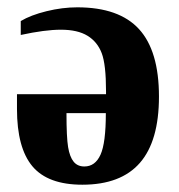

<svg xmlns="http://www.w3.org/2000/svg" viewBox="-20 -490 484 519"><path d="M202.6 9.3Q109.4 9.3 67.6 -40.5Q25.9 -90.3 25.9 -195.3V-235.4H266.6V-243.2Q266.6 -315.9 254.9 -346.4Q243.2 -377 216.6 -393.3Q189.9 -409.7 144.5 -409.7Q101.6 -409.7 36.1 -395.5V-433.1Q63 -449.2 105.7 -459.7Q148.4 -470.2 189 -470.2Q301.8 -470.2 355.7 -411.4Q409.7 -352.5 409.7 -229Q409.7 -108.9 358.2 -49.8Q306.6 9.3 202.6 9.3ZM208 -40Q237.3 -40 251.7 -71.8Q266.1 -103.5 266.1 -184.1H159.7Q159.7 -118.7 164.1 -92.3Q168.5 -65.9 179 -53Q189.5 -40 208 -40Z"/></svg>

Font: Liberation Serif
Style: Bold
Weight: 700
Designer: Steve Matteson
Foundry: Ascender Corporation
Version: Version 2.1.5